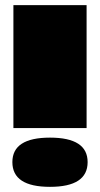

<svg xmlns="http://www.w3.org/2000/svg" viewBox="-20 -720 388 745"><path d="M32 -700H316V-223H32ZM28 -91Q28 -186 174 -186Q320 -186 320 -91Q320 5 174 5Q28 5 28 -91Z"/></svg>

Font: Notable
Style: Regular
Weight: 400
Designer: Multiple Designers
Foundry: Google, Inc.
Version: Version 1.100